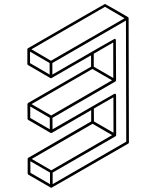

<svg xmlns="http://www.w3.org/2000/svg" viewBox="-20 -853 772 949"><path d="M233.9 75.2H231.9V74.7Q231 74.7 230.5 74.2L120.1 10.3Q117.2 8.3 116.7 4.4V-68.4Q117.2 -71.8 120.1 -73.2L430.7 -252.9V-308.6L236.3 -196.3L234.4 -195.8Q231.4 -195.8 230 -196.3H229.5L119.6 -260.3Q116.2 -262.7 116.2 -266.1L115.7 -338.9H116.2Q116.2 -342.3 119.1 -344.2L430.2 -523.4V-579.6Q234.4 -466.8 233.6 -466.6Q232.9 -466.3 231.9 -466.3L229.5 -466.8L118.7 -531.2Q115.7 -533.2 115.2 -537.1V-609.9Q115.7 -613.3 118.7 -614.7Q497.1 -833.5 499 -833.5Q500.5 -833.5 556.6 -801Q612.8 -768.6 613.3 -768.1L613.8 -767.1H614.3L614.7 -766.1L615.7 -763.7L617.2 -148.9Q617.2 -145.5 614.3 -143.6Q235.4 75.2 233.9 75.2ZM225.6 -484.4 225.1 -541.5 128.4 -597.7V-541ZM231.9 -552.7 595.7 -762.7 499 -819.3 135.3 -609.4ZM226.1 -213.9V-270.5L129.4 -326.7V-270ZM232.9 -282.2 533.7 -456.1 436.5 -512.2 135.7 -338.4ZM540 -467.3 539.6 -643.1 443.4 -587.4V-523.4ZM227.1 57.1V0L129.9 -56.2L130.4 1ZM233.4 -11.2 534.2 -185.1 437.5 -241.2 136.7 -67.4ZM541 -196.8 540.5 -372.1 443.8 -316.4 444.3 -252.9ZM240.2 57.1 604 -152.8 602.5 -751.5 238.8 -541.5V-484.4Q544.4 -661.1 546.4 -661.1Q552.7 -661.1 552.7 -654.3L553.7 -455.6L553.2 -455.1Q553.2 -451.7 550.3 -450.2L239.3 -270.5Q239.3 -236.3 239.7 -213.9Q545.4 -390.1 546.9 -390.1Q548.8 -390.1 550.3 -389.2Q553.7 -387.2 553.7 -383.8L554.2 -184.6Q553.7 -181.2 550.8 -179.2L240.2 0Z"/></svg>

Font: 3D Isometric
Style: Regular
Weight: 400
Designer: GGBotNet
Version: 1.10